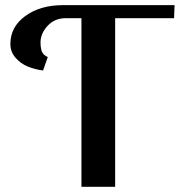

<svg xmlns="http://www.w3.org/2000/svg" viewBox="-20 -720 756 740"><path d="M652.8 -700.2 650.9 -649.9H423.8V0H293.9V-649.9H232.9Q190.9 -649.9 163.6 -620.6Q136.2 -591.3 136.2 -556.2Q136.2 -548.8 136.7 -543Q137.2 -537.1 138.4 -532.2Q139.6 -527.3 140.4 -523.9Q141.1 -520.5 143.6 -517.3Q146 -514.2 147 -512.2Q147.9 -510.3 151.1 -508.1Q154.3 -505.9 155.3 -505.1Q156.2 -504.4 159.9 -502.4Q163.6 -500.5 164.1 -500L146 -448.2Q113.8 -452.6 86.9 -463.6Q60.1 -474.6 40 -497.3Q20 -520 20 -550.8Q20 -616.2 77.4 -658.2Q134.8 -700.2 223.1 -700.2Z"/></svg>

Font: Pfennig
Style: Bold
Weight: 700
Version: Version 20120410 ; ttfautohint (v0.8)